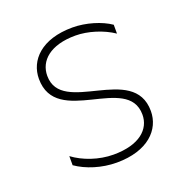

<svg xmlns="http://www.w3.org/2000/svg" viewBox="-101 -616 687 713"><g transform="rotate(-20 242.0 -260.0)"><path d="M243 4C367 4 427 -60 427 -133C427 -322 110 -228 110 -387C110 -446 159 -492 259 -492C308 -492 366 -474 407 -446V-481C371 -506 312 -524 259 -524C136 -524 77 -460 77 -387C77 -195 393 -293 393 -131C393 -74 345 -28 242 -28C184 -28 125 -49 85 -79V-43C125 -15 184 4 243 4Z"/></g></svg>

Font: Chess Sans ExtraLight
Style: Regular
Weight: 275
Designer: Wolf Bōese
Foundry: Wolf Bōese
Version: Version 7.223;Glyphs 3.3 (3306)